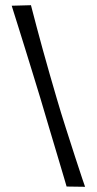

<svg xmlns="http://www.w3.org/2000/svg" viewBox="-20 -717 372 738"><path d="M307 1 236 0Q236 0 226.5 -32.5Q217 -65 201.5 -116.5Q186 -168 168.5 -227Q151 -286 135 -340Q122 -383 107 -431.5Q92 -480 77.5 -527Q63 -574 51 -612Q39 -650 32 -672.5Q25 -695 25 -695L99 -697Q99 -697 105 -674Q111 -651 121 -613Q131 -575 144 -528Q157 -481 171 -432Q185 -383 198 -339Q214 -284 233 -225Q252 -166 268.5 -114.5Q285 -63 296 -31Q307 1 307 1Z"/></svg>

Font: Truculenta
Style: Regular
Weight: 400
Designer: Ivan Castro, Eva Sanz & Omnibus-Type Team
Foundry: Omnibus-Type
Version: Version 1.002